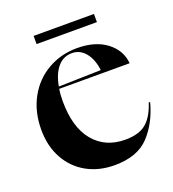

<svg xmlns="http://www.w3.org/2000/svg" viewBox="-122 -732 756 840"><g transform="rotate(-20 256.0 -311.5)"><path d="M20 -240Q20 -324 55.5 -388.5Q91 -453 152.5 -488Q214 -523 288 -523Q374 -523 426 -483Q478 -443 483 -382H155Q151 -359 151 -326Q151 -204 205 -139Q259 -74 352 -74Q416 -74 450 -103Q484 -132 503 -193L509 -191Q485 -101 430.5 -43Q376 15 270 15Q197 15 140.5 -16.5Q84 -48 52 -106Q20 -164 20 -240ZM354 -397Q348 -448 323 -479Q298 -510 260 -510Q220 -510 193.5 -479Q167 -448 157 -392ZM129 -638H410V-600H129Z"/></g></svg>

Font: Nyght Serif Medium
Style: Regular
Weight: 500
Designer: Maksym Kobuzan
Version: Version 0.410